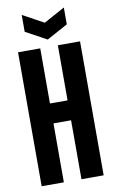

<svg xmlns="http://www.w3.org/2000/svg" viewBox="-97 -937 594 988"><g transform="rotate(-10 200.0 -443.0)"><path d="M38 0V-700H154V-412H246V-700H362V0H246V-308H154V0ZM310 -886V-798L200 -738L90 -798V-886L200 -826Z"/></g></svg>

Font: Tektur Condensed Medium
Style: Regular
Weight: 500
Width: 3
Designer: Adam Jagosz
Foundry: Adam Jagosz
Version: Version 1.005;gftools[0.9.30]